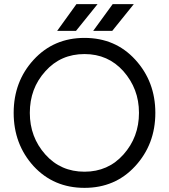

<svg xmlns="http://www.w3.org/2000/svg" viewBox="-20 -895 815 927"><path d="M430 -746H522L626 -875H524ZM256 -746H347L451 -875H349ZM388 -634Q502 -634 576 -551Q613 -509 632 -459Q651 -409 651 -350Q651 -233 576 -149Q502 -66 388 -66Q273 -66 199 -149Q124 -233 124 -350Q124 -409 142.5 -459Q161 -509 199 -551Q273 -634 388 -634ZM388 -712Q239 -712 142 -606Q46 -501 46 -350Q46 -199 142 -93Q239 12 388 12Q536 12 632 -92Q730 -198 730 -350Q730 -501 633 -607Q537 -712 388 -712Z"/></svg>

Font: Unageo
Style: Regular
Weight: 400
Designer: Richard Sepsi
Foundry: Richard Sepsi
Version: Version 2.000